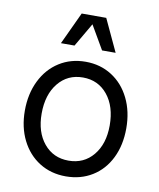

<svg xmlns="http://www.w3.org/2000/svg" viewBox="-84 -796 728 878"><g transform="rotate(10 280.5 -357.0)"><path d="M45 -248Q45 -326 75 -387Q105 -448 158.5 -482Q212 -516 281 -516Q349 -516 402.5 -482Q456 -448 486 -387Q516 -326 516 -248Q516 -170 486.5 -110Q457 -50 403.5 -17Q350 16 281 16Q212 16 158.5 -17.5Q105 -51 75 -111Q45 -171 45 -248ZM281 -57Q352 -57 395.5 -109.5Q439 -162 439 -248Q439 -336 395.5 -389.5Q352 -443 281 -443Q210 -443 166.5 -389.5Q123 -336 123 -248Q123 -162 166.5 -109.5Q210 -57 281 -57ZM338 -730 408 -580H345L281 -690L217 -580H154L224 -730Z"/></g></svg>

Font: MedMera Sans
Style: Regular
Weight: 400
Designer: Kasper Nordkvist
Foundry: UNCUT.wtf
Version: Version 1.300